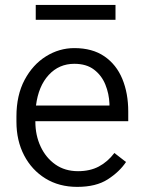

<svg xmlns="http://www.w3.org/2000/svg" viewBox="-20 -728 564 758"><path d="M284.7 9.8Q213.4 9.8 159.4 -23.4Q105.5 -56.6 75.2 -114.7Q44.9 -172.9 44.9 -247.6V-268.1Q44.9 -352.1 77.1 -412.6Q109.4 -473.1 161.6 -505.6Q213.9 -538.1 273.4 -538.1Q344.7 -538.1 392.1 -505.6Q439.5 -473.1 462.9 -416.5Q486.3 -359.9 486.3 -287.6V-249.5H119.6V-247.6Q119.6 -193.8 140.4 -149.4Q161.1 -105 198.7 -78.6Q236.3 -52.2 288.1 -52.2Q335.4 -52.2 370.1 -70.6Q404.8 -88.9 431.6 -124L477.5 -88.4Q451.7 -49.8 405.5 -20Q359.4 9.8 284.7 9.8ZM273.4 -476.1Q212.9 -476.1 172.4 -432.1Q131.8 -388.2 122.1 -311.5H412.1V-318.4Q410.6 -357.9 396 -394Q381.3 -430.2 351.3 -453.1Q321.3 -476.1 273.4 -476.1ZM436 -708.5V-649.9H121.1V-708.5Z"/></svg>

Font: Vazirmatn RD UI Light
Style: Regular
Weight: 300
Designer: Saber Rastikerdar
Foundry: Saber Rastikerdar
Version: Version 33.003